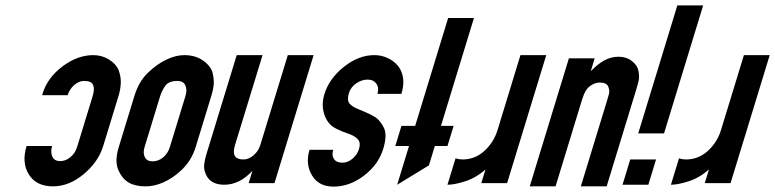

<svg xmlns="http://www.w3.org/2000/svg" viewBox="-20 -687 2882 714"><path d="M138.4 -339 136.6 -333H231.6C236.1 -347.7 244.1 -360.2 255.6 -370.5C267.1 -380.8 279.8 -386 293.8 -386C311.1 -386 321.9 -381 326.2 -371C330.5 -361 330 -347.3 324.7 -330L267.8 -144C263.3 -129.3 257.4 -118.2 250.1 -110.5C242.7 -102.8 235.3 -97.2 227.9 -93.5C220.4 -89.8 212.4 -88 203.7 -88C189 -88 179.3 -93.7 174.4 -105C169.5 -116.3 169.3 -129.3 173.8 -144H78.8C66.2 -102.7 69 -67.3 87.4 -38C105.8 -8.7 135.6 6 177 6C217 6 255.1 -9.2 291.4 -39.5C327.6 -69.8 351.8 -104.7 363.8 -144L420.7 -330C425.8 -346.7 428.6 -363 429.2 -379C429.7 -395 427 -410.7 421 -426C415 -441.3 403.2 -454.5 385.6 -465.5C368 -476.5 348.5 -482 327.1 -482C287.8 -482 249.5 -468 212.3 -440C175.1 -412 150.5 -378.3 138.4 -339Z M648.8 -49C677 -73.7 696.6 -104 707.6 -140L765.7 -330C770 -344 772.9 -356.8 774.4 -368.5C776 -380.2 775 -394.8 771.4 -412.5C767.8 -430.2 756.4 -446.2 737.1 -460.5C717.8 -474.8 693.8 -482 665.2 -482C644.5 -482 622.5 -476.5 599.1 -465.5C575.7 -454.5 552.7 -438.2 530.1 -416.5C507.5 -394.8 490.7 -366 479.7 -330L421.6 -140C410.8 -104.7 410.4 -76 420.3 -54C430.2 -32 443.3 -16.5 459.6 -7.5C475.8 1.5 496.3 6 521 6C543 6 564.9 1.2 586.9 -8.5C608.8 -18.2 629.5 -31.7 648.8 -49ZM547.4 -87C533.4 -87 523.8 -92.2 518.6 -102.5C513.5 -112.8 513.1 -125.3 517.6 -140L575.1 -328C579.6 -342.7 586.1 -356 594.8 -368C603.5 -380 618.1 -386 638.8 -386C654.1 -386 664.3 -380.5 669.3 -369.5C674.2 -358.5 674.4 -345.3 669.7 -330L611.6 -140C606.9 -124.7 598.7 -112 587 -102C575.2 -92 562.1 -87 547.4 -87Z M741.9 -49C751.2 -16.3 775.2 0 813.9 0C851.9 0 886.9 -17.3 918.8 -52L904.7 -6H1000.7L1146.3 -482H1050.3L947.8 -147C943.6 -133 935.5 -120.7 923.5 -110C911.6 -99.3 898.6 -94 884.6 -94C853.3 -94 843 -111.7 853.8 -147L956.3 -482H860.3L747.1 -112C743.7 -100.7 741.2 -89.3 739.7 -78C738.3 -66.7 739 -57 741.9 -49Z M1346.9 -391C1361.6 -391 1372.5 -385.8 1379.7 -375.5C1386.8 -365.2 1388.2 -352.7 1383.7 -338H1472.7C1481.1 -365.3 1482.1 -389.8 1475.7 -411.5C1469.3 -433.2 1456.2 -450.3 1436.4 -463C1416.6 -475.7 1395.1 -482 1371.7 -482C1333.1 -482 1295.5 -467.5 1258.9 -438.5C1222.4 -409.5 1198.2 -375.7 1186.4 -337C1180.9 -319 1179 -302 1180.8 -286C1182.6 -270 1186.8 -256 1193.5 -244C1200.1 -232 1207.7 -223 1216.2 -217C1224.7 -211 1236.9 -204.7 1252.9 -198L1280.9 -188C1295.7 -182 1306.2 -175 1312.4 -167C1318.7 -159 1319.5 -147.7 1315 -133C1310.8 -119 1302.8 -107 1291 -97C1279.3 -87 1266.8 -82 1253.4 -82C1238.8 -82 1228.3 -86.5 1222.1 -95.5C1215.8 -104.5 1214.8 -116 1219.1 -130H1131.1C1120.3 -94.7 1123.3 -63 1140.1 -35C1156.8 -7 1183.6 7 1220.2 7C1260.2 7 1298.1 -6.7 1333.8 -34C1369.5 -61.3 1393.3 -94.7 1405.3 -134C1415.9 -168.7 1416.4 -195.2 1406.7 -213.5C1396.9 -231.8 1386.5 -244.5 1375.3 -251.5C1364.1 -258.5 1349.6 -265.7 1331.8 -273L1315 -280C1297.7 -286.7 1285.8 -294.2 1279.4 -302.5C1272.9 -310.8 1272.3 -323.7 1277.6 -341C1282.1 -355.7 1291.1 -367.7 1304.6 -377C1318.2 -386.3 1332.2 -391 1346.9 -391Z M1742.5 -620H1646.5L1523.9 -219H1472.9L1450 -144H1501L1457 0L1575 -72L1597 -144H1644L1666.9 -219H1619.9Z M1644 0C1661.3 0 1683.5 -4.3 1710.5 -13C1737.5 -21.7 1762.4 -36.3 1785.4 -57L1769.8 -6H1865.8L2011.4 -482H1915.4L1830.1 -203C1820.9 -173 1804.7 -147.3 1781.5 -126C1758.3 -104.7 1731.1 -94 1699.7 -94C1695.7 -94 1691.5 -94.3 1687 -95C1682.6 -95.7 1678.2 -96.7 1674 -98Z M2191.5 -470H2095.5L1950 6H2046L2144.4 -316C2146.2 -322 2148.6 -328.7 2151.5 -336C2154.4 -343.3 2158.4 -350.2 2163.3 -356.5C2168.2 -362.8 2175.1 -368.3 2183.8 -373C2192.6 -377.7 2201.3 -380 2210 -380C2227.3 -380 2238 -375 2241.9 -365C2245.8 -355 2246.8 -346.2 2244.8 -338.5C2242.8 -330.8 2240.7 -323.3 2238.4 -316L2140 6H2236L2345.4 -352C2350.5 -368.7 2353.9 -381.3 2355.5 -390C2357.2 -398.7 2356.8 -409.8 2354.3 -423.5C2351.8 -437.2 2343.7 -449.3 2329.9 -460C2316.2 -470.7 2299.7 -476 2280.3 -476C2261 -476 2243.1 -471.3 2226.6 -462C2210 -452.7 2193.5 -439.3 2176.8 -422Z M2594.9 -667H2498.9L2353.4 -191H2449.4ZM2419.7 -94H2323.7L2295 0H2391Z M2475 0C2492.3 0 2514.5 -4.3 2541.5 -13C2568.5 -21.7 2593.4 -36.3 2616.4 -57L2600.8 -6H2696.8L2842.4 -482H2746.4L2661.1 -203C2651.9 -173 2635.7 -147.3 2612.5 -126C2589.3 -104.7 2562.1 -94 2530.7 -94C2526.7 -94 2522.5 -94.3 2518 -95C2513.6 -95.7 2509.2 -96.7 2505 -98Z"/></svg>

Font: Din Kursivschrift
Style: Condensed Italic Polish
Weight: 400
Version: Version 1.07